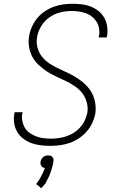

<svg xmlns="http://www.w3.org/2000/svg" viewBox="-20 -763 640 1015"><path d="M246 8Q220 8 194.5 5Q169 2 146 -6.5Q123 -15 103.5 -29.5Q84 -44 71.5 -65Q59 -86 55 -111Q51 -136 56 -162L57 -170H100Q100 -169 99 -167Q98 -165 98 -164Q94 -143 98 -123.5Q102 -104 111.5 -87.5Q121 -71 137 -60Q153 -49 171.5 -42Q190 -35 209.5 -32.5Q229 -30 250 -30Q270 -30 291 -33Q312 -36 332.5 -43Q353 -50 371.5 -62Q390 -74 405 -91Q420 -108 429 -128Q438 -148 442 -168Q446 -197 438 -224.5Q430 -252 413 -273Q396 -294 373 -309Q350 -324 325 -336Q300 -348 275 -359.5Q250 -371 227 -386Q204 -401 184 -420Q164 -439 151 -463Q138 -487 133.5 -515Q129 -543 134 -573Q138 -598 149 -622Q160 -646 176.5 -666.5Q193 -687 216 -702.5Q239 -718 263.5 -727Q288 -736 313 -739.5Q338 -743 363 -743Q388 -743 413 -740Q438 -737 460.5 -728Q483 -719 501.5 -704Q520 -689 531.5 -668.5Q543 -648 546.5 -623.5Q550 -599 546 -573L544 -565H501Q501 -566 502 -568Q503 -570 503 -571Q507 -591 504 -610.5Q501 -630 491.5 -646Q482 -662 467.5 -674Q453 -686 435.5 -692.5Q418 -699 398.5 -702Q379 -705 359 -705Q329 -705 298.5 -697.5Q268 -690 241.5 -671.5Q215 -653 198 -625Q181 -597 176 -567Q171 -538 178.5 -510.5Q186 -483 203 -462Q220 -441 243.5 -426Q267 -411 292 -399.5Q317 -388 342 -376Q367 -364 390 -349Q413 -334 432.5 -315Q452 -296 465 -272.5Q478 -249 483 -220.5Q488 -192 484 -163Q479 -137 467.5 -112.5Q456 -88 438 -67.5Q420 -47 396.5 -31.5Q373 -16 348.5 -7.5Q324 1 298 4.5Q272 8 246 8ZM198 232 171 210Q173 207 175.5 204Q178 201 180 198L188 186Q189 183 191 180Q193 177 194.5 174.5Q196 172 197.5 169Q199 166 200.5 163Q202 160 204 156.5Q206 153 207 150Q208 147 210 143.5Q212 140 212 138L213 136L217 125Q214 125 211.5 124Q209 123 207 122Q205 121 203 119.5Q201 118 199.5 115.5Q198 113 197 111Q196 109 195 106.5Q194 104 194 100.5Q194 97 194 96V92Q195 89 196 86Q197 83 198.5 80Q200 77 202 74Q204 71 206.5 69Q209 67 211 65Q213 63 216.5 62Q220 61 224 60Q228 59 230 59H234Q237 59 240 59Q243 59 246.5 60Q250 61 252 62.5Q254 64 256 66Q258 68 259.5 70.5Q261 73 262 75.5Q263 78 263 82Q263 86 263 87L262 92Q262 97 260.5 102.5Q259 108 258 113Q257 118 255 123.5Q253 129 252 134Q251 139 249 144Q247 149 245 154.5Q243 160 241 165Q239 170 236.5 175Q234 180 231 185.5Q228 191 226 195.5Q224 200 220.5 206Q217 212 214 214Z"/></svg>

Font: Iosevka Aile Extralight
Style: Italic
Weight: 200
Italic angle: -9°
Designer: Belleve Invis
Foundry: Belleve Invis
Version: Version 31.1.0; ttfautohint (v1.8.4)